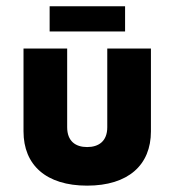

<svg xmlns="http://www.w3.org/2000/svg" viewBox="-20 -581 555 610"><path d="M137.7 -481H377.4V-561H137.7ZM256.8 8.8C387.2 8.8 459.5 -56.6 459.5 -163.6V-426.8H320.8V-176.8C320.8 -132.3 293.5 -113.8 256.8 -113.8C220.2 -113.8 193.4 -132.3 193.4 -176.8V-426.8H54.7V-163.6C54.7 -56.6 126.5 8.8 256.8 8.8Z"/></svg>

Font: Now ExtraBold
Style: Regular
Weight: 800
Designer: Alfredo Marco Pradil
Foundry: Alfredo Marco Pradil
Version: Version 1.200;hotconv 1.0.109;makeotfexe 2.5.65596